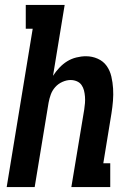

<svg xmlns="http://www.w3.org/2000/svg" viewBox="-20 -755 540 775"><path d="M7 0 112 -639H84V-735H241L194 -449Q205 -466 219.5 -481.5Q234 -497 251 -507.5Q268 -518 288 -523Q308 -528 327 -528Q352 -528 374.5 -518Q397 -508 410.5 -489Q424 -470 429.5 -446Q435 -422 436.5 -397.5Q438 -373 436 -348Q434 -323 430 -298L397 -96H425V0H268L320 -313Q322 -326 323 -339Q324 -352 323 -365Q322 -378 319 -390Q316 -402 309 -412Q302 -422 290 -427Q278 -432 265 -432Q249 -432 232 -424.5Q215 -417 203 -403.5Q191 -390 185 -373.5Q179 -357 176 -340L120 0Z"/></svg>

Font: Iosevka Curly Slab
Style: Bold Italic
Weight: 700
Italic angle: -9°
Monospace: yes
Designer: Belleve Invis
Foundry: Belleve Invis
Version: Version 22.1.2; ttfautohint (v1.8.4)